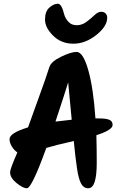

<svg xmlns="http://www.w3.org/2000/svg" viewBox="-20 -1022 671 1028"><path d="M508 -388Q548 -388 565.5 -380.5Q583 -373 583 -353Q583 -326 496 -298Q498 -222 498 -152.5Q498 -83 487 -48.5Q476 -14 452 -14Q428 -14 414.5 -38.5Q401 -63 392.5 -119Q384 -175 375 -267Q273 -244 228 -230Q150 -14 124 -14Q103 -14 68.5 -42Q34 -70 34 -100Q34 -117 73 -206Q56 -217 43.5 -237.5Q31 -258 31 -277Q31 -310 130 -340Q138 -360 146.5 -385.5Q155 -411 189.5 -505Q224 -599 244 -662Q253 -692 306.5 -718Q360 -744 390 -744Q425 -744 452.5 -647Q480 -550 491 -388ZM277 -371Q307 -375 364 -381Q361 -410 354.5 -480Q348 -550 345 -581Q328 -525 277 -371ZM290 -1002Q310 -1002 324 -944Q330 -923 346.5 -905Q363 -887 391 -887Q419 -887 443 -905Q467 -923 486 -941Q505 -959 521 -959Q537 -959 545.5 -950Q554 -941 554 -927Q554 -881 495.5 -834.5Q437 -788 372.5 -788Q308 -788 264.5 -831Q221 -874 221 -917.5Q221 -961 244.5 -981.5Q268 -1002 290 -1002Z"/></svg>

Font: Kalam
Style: Bold
Weight: 700
Version: Version 2.001;PS 1.0;hotconv 1.0.79;makeotf.lib2.5.61930; tt